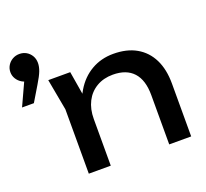

<svg xmlns="http://www.w3.org/2000/svg" viewBox="-135 -913 1147 1068"><g transform="rotate(-20 438.0 -379.0)"><path d="M-7 -473 73 -647 80 -600Q58 -600 39.5 -611Q21 -622 10 -640Q-1 -658 -1 -679Q-1 -701 10 -719Q21 -737 39.5 -747.5Q58 -758 80 -758Q103 -758 121 -747.5Q139 -737 150 -718.5Q161 -700 161 -676Q161 -654 151.5 -629Q142 -604 117 -563L63 -473ZM182 -566H312L346 -362V0H216V-381ZM571 -580Q651 -580 707 -548Q763 -516 792.5 -456.5Q822 -397 822 -313V0H692V-292Q692 -381 650.5 -426.5Q609 -472 529 -472Q474 -472 432.5 -447.5Q391 -423 368.5 -379Q346 -335 346 -276L300 -301Q309 -389 346 -451Q383 -513 441 -546.5Q499 -580 571 -580Z"/></g></svg>

Font: Unbounded
Style: Regular
Weight: 400
Designer: Luke Prowse, Jean-Baptiste Morizot, Fátima Lázaro, Florian Runge
Foundry: NaN
Version: Version 1.701;gftools[0.9.28.dev5+ged2979d]